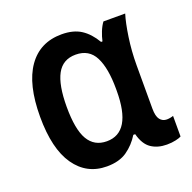

<svg xmlns="http://www.w3.org/2000/svg" viewBox="-105 -656 772 771"><g transform="rotate(-20 281.5 -270.5)"><path d="M226 10Q140 10 90.5 -61Q41 -132 41 -269Q41 -407 91.5 -479Q142 -551 235 -551Q285 -551 317.5 -530Q350 -509 374 -468H380Q384 -487 392 -507Q400 -527 411 -542H504Q493 -507 484.5 -449Q476 -391 476 -331V-146Q476 -113 487 -99Q498 -85 516 -85Q523 -85 531 -86.5Q539 -88 544 -90V-2Q538 2 520.5 6Q503 10 482 10Q443 10 415.5 -8.5Q388 -27 376 -73H368Q346 -37 312.5 -13.5Q279 10 226 10ZM260 -85Q366 -85 366 -262V-270Q366 -359 341.5 -407Q317 -455 260 -455Q205 -455 180 -409Q155 -363 155 -270Q155 -173 181 -129Q207 -85 260 -85Z"/></g></svg>

Font: Noto Sans Mono SemiCondensed SemiBold
Style: Regular
Weight: 600
Width: 4
Designer: Monotype Design Team
Foundry: Monotype Imaging Inc.
Version: Version 2.014; ttfautohint (v1.8.4.7-5d5b)